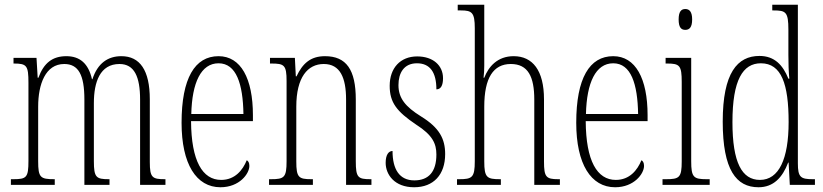

<svg xmlns="http://www.w3.org/2000/svg" viewBox="-20 -780 3472 810"><path d="M26 0H211V-24H209C150 -24 141 -31 141 -100V-330C141 -425 172 -510 251 -510C311 -510 336 -464 336 -360V0H442V-24H439C386 -24 376 -31 376 -100V-345C376 -434 402 -510 484 -510C547 -510 571 -456 571 -360V0H678V-24H676C623 -24 612 -30 612 -96V-361C612 -484 570 -543 492 -543C436 -543 392 -514 370 -446H368C353 -512 317 -543 260 -543C202 -543 165 -515 142 -452H139L134 -536H37V-512H39C93 -512 100 -503 100 -431V-101C100 -31 92 -24 36 -24H26Z M910 10C990 10 1032 -47 1032 -80C1032 -94 1027 -101 1021 -104C1004 -62 971 -21 913 -21C834 -21 787 -101 786 -269H1047V-294C1047 -449 996 -543 902 -543C802 -543 746 -450 746 -262C746 -88 808 10 910 10ZM1007 -299H787C790 -431 828 -513 902 -513C977 -513 1005 -426 1007 -299Z M1115 0H1300V-24H1294C1240 -24 1230 -31 1230 -99V-330C1230 -454 1278 -510 1346 -510C1415 -510 1440 -452 1440 -360V0H1547V-24H1543C1490 -24 1481 -31 1481 -100V-360C1481 -486 1441 -543 1351 -543C1289 -543 1256 -511 1231 -458H1228L1224 -536H1119V-512H1124C1179 -512 1189 -506 1189 -438V-100C1189 -31 1179 -24 1123 -24H1115Z M1727 10C1809 10 1858 -43 1858 -130C1858 -194 1834 -241 1756 -289C1690 -330 1661 -366 1661 -421C1661 -472 1684 -513 1739 -513C1794 -513 1821 -475 1821 -403C1840 -403 1849 -420 1849 -450C1849 -504 1807 -542 1740 -542C1669 -542 1624 -493 1624 -418C1624 -348 1653 -310 1736 -254C1805 -210 1821 -174 1821 -128C1821 -55 1788 -19 1728 -19C1665 -19 1636 -66 1636 -143C1620 -143 1607 -128 1607 -93C1607 -44 1644 10 1727 10Z M1908 0H2093V-24H2089C2034 -24 2023 -31 2023 -99V-330C2023 -451 2061 -510 2135 -510C2208 -510 2234 -456 2234 -360V0H2342V-24H2335C2284 -24 2275 -33 2275 -98V-361C2275 -483 2227 -543 2147 -543C2079 -543 2041 -499 2023 -452H2020C2022 -468 2023 -486 2023 -503V-760H1911V-736H1925C1971 -736 1983 -727 1983 -661V-100C1983 -31 1972 -24 1917 -24H1908Z M2575 10C2655 10 2697 -47 2697 -80C2697 -94 2692 -101 2686 -104C2669 -62 2636 -21 2578 -21C2499 -21 2452 -101 2451 -269H2712V-294C2712 -449 2661 -543 2567 -543C2467 -543 2411 -450 2411 -262C2411 -88 2473 10 2575 10ZM2672 -299H2452C2455 -431 2493 -513 2567 -513C2642 -513 2670 -426 2672 -299Z M2871 -654C2888 -654 2900 -664 2900 -698C2900 -731 2888 -742 2871 -742C2854 -742 2843 -731 2843 -698C2843 -664 2854 -654 2871 -654ZM2775 0H2974V-24H2961C2906 -24 2896 -32 2896 -100V-536H2788V-512H2795C2848 -512 2856 -503 2856 -434V-99C2856 -31 2846 -24 2790 -24H2775Z M3180 10C3243 10 3281 -31 3305 -94H3307L3312 0H3418V-24H3409C3358 -24 3346 -32 3346 -91V-760H3238V-736H3243C3295 -736 3306 -730 3306 -655V-548C3306 -513 3307 -479 3310 -448H3306C3283 -505 3248 -544 3184 -544C3091 -544 3029 -473 3029 -267C3029 -63 3086 10 3180 10ZM3186 -21C3110 -21 3070 -94 3070 -265C3070 -443 3114 -513 3190 -513C3277 -513 3307 -425 3307 -265C3307 -109 3266 -21 3186 -21Z"/></svg>

Font: Noto Serif Georgian ExtraCondensed ExtraLight
Style: Regular
Weight: 200
Width: 2
Designer: Monotype Design Team, Akaki Razmadze
Foundry: Google LLC
Version: Version 2.003